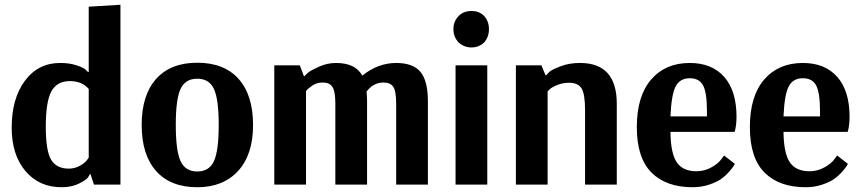

<svg xmlns="http://www.w3.org/2000/svg" viewBox="-20 -774 3609 805"><path d="M238 11Q144 11 86.5 -57Q29 -125 29 -239Q29 -361 84.5 -435.5Q140 -510 232 -510Q271 -510 300 -500.5Q329 -491 339 -482L349 -472H352V-746L485 -754V0H374L359 -45H358Q355 -39 348.5 -29.5Q342 -20 311.5 -4.5Q281 11 238 11ZM268 -67Q293 -67 314 -78.5Q335 -90 344 -102L352 -113V-401Q324 -434 273 -434Q219 -434 195.5 -391Q172 -348 172 -243Q172 -141 194.5 -104Q217 -67 268 -67Z M807 11Q695 11 634.5 -57Q574 -125 574 -250Q574 -375 634.5 -443Q695 -511 807 -511Q920 -511 980.5 -443Q1041 -375 1041 -250Q1041 -126 978.5 -57.5Q916 11 807 11ZM717 -251Q717 -142 737 -98.5Q757 -55 807 -55Q857 -55 877 -98.5Q897 -142 897 -250Q897 -358 877 -401Q857 -444 807 -444Q757 -444 737 -401Q717 -358 717 -251Z M1130 0V-500H1237L1254 -455H1257Q1262 -461 1272.5 -470Q1283 -479 1317.5 -494.5Q1352 -510 1389 -510Q1470 -510 1499 -457Q1565 -510 1641 -510Q1712 -510 1743 -472.5Q1774 -435 1774 -349V0H1641V-339Q1641 -393 1628.5 -410.5Q1616 -428 1588 -428Q1545 -428 1517 -390Q1519 -366 1519 -351V0H1386V-339Q1386 -392 1373.5 -410Q1361 -428 1334 -428Q1308 -428 1289 -415Q1270 -402 1263 -392V0Z M1957 -575Q1927 -575 1904 -595Q1881 -618 1881 -652Q1881 -685 1904 -708Q1925 -728 1957 -728Q1988 -728 2008 -709Q2030 -686 2030 -652Q2030 -617 2008 -594Q1986 -575 1957 -575ZM1890 0V-500H2023V0Z M2143 0V-500H2250L2267 -459H2271Q2275 -465 2284.5 -473.5Q2294 -482 2330 -496Q2366 -510 2412 -510Q2566 -510 2566 -339V0H2433V-312Q2433 -379 2418.5 -403Q2404 -427 2366 -427Q2340 -427 2317.5 -418Q2295 -409 2285 -400L2276 -391V0Z M2884 11Q2773 11 2711.5 -50.5Q2650 -112 2650 -241Q2650 -371 2710 -440.5Q2770 -510 2872 -510Q2965 -510 3016.5 -451.5Q3068 -393 3068 -284Q3068 -266 3066 -250.5Q3064 -235 3062 -228L3060 -221H2791Q2792 -131 2817.5 -93.5Q2843 -56 2900 -56Q2934 -56 2963 -72.5Q2992 -89 3004 -106L3016 -122L3061 -87Q3059 -83 3055 -76.5Q3051 -70 3036 -53Q3021 -36 3002.5 -23Q2984 -10 2952 0.5Q2920 11 2884 11ZM2791 -286H2944V-309Q2944 -385 2928 -415.5Q2912 -446 2872 -446Q2831 -446 2813 -412Q2795 -378 2791 -286Z M3358 11Q3247 11 3185.5 -50.5Q3124 -112 3124 -241Q3124 -371 3184 -440.5Q3244 -510 3346 -510Q3439 -510 3490.5 -451.5Q3542 -393 3542 -284Q3542 -266 3540 -250.5Q3538 -235 3536 -228L3534 -221H3265Q3266 -131 3291.5 -93.5Q3317 -56 3374 -56Q3408 -56 3437 -72.5Q3466 -89 3478 -106L3490 -122L3535 -87Q3533 -83 3529 -76.5Q3525 -70 3510 -53Q3495 -36 3476.5 -23Q3458 -10 3426 0.5Q3394 11 3358 11ZM3265 -286H3418V-309Q3418 -385 3402 -415.5Q3386 -446 3346 -446Q3305 -446 3287 -412Q3269 -378 3265 -286Z"/></svg>

Font: Arsenal
Style: Bold
Weight: 700
Designer: Andrij Shevchenko
Foundry: Stairsfor
Version: Version 2.001;PS 002.001;hotconv 1.0.88;makeotf.lib2.5.64775